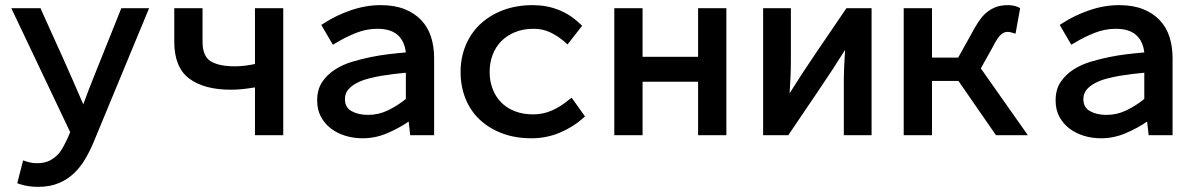

<svg xmlns="http://www.w3.org/2000/svg" viewBox="-20 -526 4640 747"><path d="M304 -120Q314 -147 324 -173.5Q334 -200 345 -227L452 -494H560L343 30Q329 63 311 93.5Q293 124 268 148Q243 172 208.5 186.5Q174 201 127 201Q110 201 92.5 198.5Q75 196 59 191L47 187L70 98L85 103Q105 109 124 109Q154 109 174 98.5Q194 88 209 71Q222 55 234 30Q239 20 244 9.5Q249 -1 253 -12L24 -494H138L141 -486Q183 -394 223.5 -303.5Q264 -213 304 -120Z M658 -494H768V-364Q768 -307 800 -287.5Q832 -268 894 -268Q914 -268 933.5 -270.5Q953 -273 972 -277V-494H1082V0H972V-186Q948 -182 925 -179.5Q902 -177 878 -177Q774 -177 716 -220.5Q658 -264 658 -364Z M1559 -243Q1535 -241 1511 -238Q1487 -235 1463 -231Q1440 -227 1414.5 -220.5Q1389 -214 1368 -203Q1347 -192 1334.5 -177Q1322 -162 1322 -140Q1322 -108 1348 -93.5Q1374 -79 1412 -79Q1453 -79 1490 -97Q1527 -115 1559 -141ZM1570 -53Q1532 -27 1486 -7.5Q1440 12 1391 12Q1355 12 1323 2Q1291 -8 1267 -26.5Q1243 -45 1228.5 -72Q1214 -99 1214 -135Q1214 -178 1233.5 -207Q1253 -236 1283.5 -255.5Q1314 -275 1351 -286Q1388 -297 1423 -304Q1457 -311 1490.5 -315Q1524 -319 1559 -322Q1554 -366 1527 -390Q1500 -414 1448 -414Q1406 -414 1365.5 -398Q1325 -382 1289 -360L1275 -352L1230 -429L1241 -436Q1287 -466 1345 -486Q1403 -506 1461 -506Q1515 -506 1554 -490.5Q1593 -475 1619 -447.5Q1645 -420 1657 -382.5Q1669 -345 1669 -300V0H1576Z M2256 -73 2247 -65Q2207 -30 2156 -9Q2105 12 2048 12Q1984 12 1933 -7.5Q1882 -27 1846 -61Q1810 -95 1791 -142.5Q1772 -190 1772 -246Q1772 -302 1792 -350Q1812 -398 1849 -432.5Q1886 -467 1937.5 -486.5Q1989 -506 2053 -506Q2107 -506 2153.5 -487.5Q2200 -469 2237 -433L2245 -426L2188 -353L2176 -364Q2149 -387 2120 -400.5Q2091 -414 2056 -414Q2016 -414 1984 -401Q1952 -388 1930 -365.5Q1908 -343 1896.5 -312.5Q1885 -282 1885 -246Q1885 -211 1896.5 -180.5Q1908 -150 1929.5 -128Q1951 -106 1982.5 -93.5Q2014 -81 2054 -81Q2093 -81 2127 -96Q2161 -111 2191 -136L2204 -146Z M2370 0V-494H2480V-305H2696V-494H2806V0H2696V-208H2480V0Z M3268 -332Q3216 -249 3161 -168.5Q3106 -88 3051 -6L3047 0H2949V-494H3057V-287Q3057 -256 3055.5 -225Q3054 -194 3052 -163Q3104 -246 3159 -326.5Q3214 -407 3269 -488L3273 -494H3371V0H3263V-208Q3263 -239 3264.5 -270Q3266 -301 3268 -332Z M3496 0V-494H3606V-302H3708L3762 -399Q3767 -408 3772.5 -418Q3778 -428 3784 -437Q3790 -446 3796.5 -454.5Q3803 -463 3811 -471Q3828 -487 3849.5 -496.5Q3871 -506 3901 -506Q3910 -506 3920 -504.5Q3930 -503 3940 -499L3949 -494L3931 -395L3914 -400Q3907 -402 3899 -402Q3883 -402 3868 -385Q3862 -378 3855 -366Q3852 -361 3849 -356Q3846 -351 3844 -346L3796 -260L3979 0H3855L3709 -211H3606V0Z M4432 -243Q4408 -241 4384 -238Q4360 -235 4336 -231Q4313 -227 4287.5 -220.5Q4262 -214 4241 -203Q4220 -192 4207.5 -177Q4195 -162 4195 -140Q4195 -108 4221 -93.5Q4247 -79 4285 -79Q4326 -79 4363 -97Q4400 -115 4432 -141ZM4443 -53Q4405 -27 4359 -7.5Q4313 12 4264 12Q4228 12 4196 2Q4164 -8 4140 -26.5Q4116 -45 4101.5 -72Q4087 -99 4087 -135Q4087 -178 4106.5 -207Q4126 -236 4156.5 -255.5Q4187 -275 4224 -286Q4261 -297 4296 -304Q4330 -311 4363.5 -315Q4397 -319 4432 -322Q4427 -366 4400 -390Q4373 -414 4321 -414Q4279 -414 4238.5 -398Q4198 -382 4162 -360L4148 -352L4103 -429L4114 -436Q4160 -466 4218 -486Q4276 -506 4334 -506Q4388 -506 4427 -490.5Q4466 -475 4492 -447.5Q4518 -420 4530 -382.5Q4542 -345 4542 -300V0H4449Z"/></svg>

Font: Codetta
Style: Bold
Weight: 700
Designer: Ulrich Proeller
Foundry: PROSA GmbH
Version: Version 2.00;September 29, 2018;FontCreator 11.5.0.2427 64-b